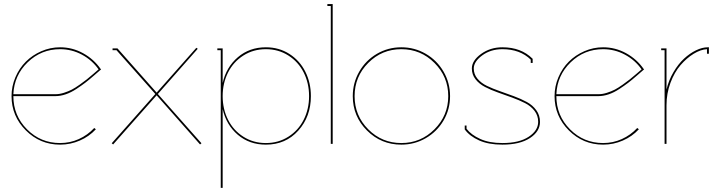

<svg xmlns="http://www.w3.org/2000/svg" viewBox="-20 -699 3499 933"><path d="M250 -241.2Q269 -241.2 290.5 -248Q312 -254.9 328.6 -263.4Q345.2 -272 367.4 -287.8Q389.6 -303.7 401.4 -313Q413.1 -322.3 433.8 -340.1Q454.6 -357.9 459 -361.8Q427.7 -406.7 378.2 -433.3Q328.6 -460 272 -460Q180.7 -460 114.7 -396.5Q48.8 -333 44.9 -241.2ZM44.9 -231.9Q44.9 -137.2 111.3 -70.6Q177.7 -3.9 272 -3.9Q320.3 -3.9 363 -23.2Q405.8 -42.5 438 -77.1L445.8 -70.8Q413.1 -35.6 367.7 -15.9Q322.3 3.9 272 3.9Q174.8 3.9 105.5 -65.4Q36.1 -134.8 36.1 -231.9Q36.1 -279.8 54.9 -323.7Q73.7 -367.7 105.5 -399.4Q137.2 -431.2 180.9 -450.2Q224.6 -469.2 272 -469.2Q331.5 -469.2 383.8 -440.4Q436 -411.6 469.2 -363.8L471.2 -360.8L467.8 -358.9Q461.4 -353.5 436.8 -332Q412.1 -310.5 394.5 -297.1Q377 -283.7 351.1 -266.6Q325.2 -249.5 299.3 -240.7Q273.4 -231.9 249 -231.9Z M934.1 -466.8 940.9 -461.9 747.1 -242.2 959 -2.9 952.1 2.9 741.2 -235.8 529.8 2.9 522.9 -2.9 734.9 -242.2 545.9 -455.1H526.9V-463.9H550.8L741.2 -249Z M1052.7 -455.1H1036.1V-463.9H1062V-295.9Q1079.6 -373 1136 -421.1Q1192.4 -469.2 1272 -469.2Q1335.9 -469.2 1386.2 -437Q1436.5 -404.8 1463.6 -350.8Q1490.7 -296.9 1490.7 -231.9Q1490.7 -132.3 1429.4 -64.2Q1368.2 3.9 1272 3.9Q1191.9 3.9 1135.7 -43.9Q1079.6 -91.8 1062 -168.9V213.9H1052.7ZM1088.1 -346.7Q1062 -294.9 1062 -231.9Q1062 -168.9 1088.1 -117.2Q1114.3 -65.4 1162.6 -34.7Q1210.9 -3.9 1272 -3.9Q1333 -3.9 1381.3 -34.7Q1429.7 -65.4 1455.8 -117.2Q1481.9 -168.9 1481.9 -231.9Q1481.9 -294.9 1455.8 -346.7Q1429.7 -398.4 1381.3 -429.2Q1333 -460 1272 -460Q1210.9 -460 1162.6 -429.2Q1114.3 -398.4 1088.1 -346.7Z M1587.4 -669.9H1570.8V-679.2H1596.7V0H1587.4Z M1930.2 3.9Q1832 3.9 1763.2 -64.9Q1694.3 -133.8 1694.3 -231.9Q1694.3 -296.4 1725.8 -351.1Q1757.3 -405.8 1811.5 -437.5Q1865.7 -469.2 1930.2 -469.2Q1994.6 -469.2 2049.1 -437.5Q2103.5 -405.8 2135.3 -351.1Q2167 -296.4 2167 -231.9Q2167 -167.5 2135.3 -113.3Q2103.5 -59.1 2049.1 -27.6Q1994.6 3.9 1930.2 3.9ZM1769.5 -393.3Q1703.1 -326.7 1703.1 -231.9Q1703.1 -137.2 1769.5 -70.6Q1835.9 -3.9 1930.2 -3.9Q2024.4 -3.9 2091.3 -70.8Q2158.2 -137.7 2158.2 -231.9Q2158.2 -326.2 2091.3 -393.1Q2024.4 -460 1930.2 -460Q1835.9 -460 1769.5 -393.3Z M2247.1 -73.2Q2269.5 -43.9 2313.5 -23.9Q2357.4 -3.9 2421.4 -3.9Q2502.9 -3.9 2549.1 -34.4Q2595.2 -64.9 2595.2 -106.9Q2595.2 -137.2 2577.4 -160.4Q2559.6 -183.6 2531.2 -198Q2502.9 -212.4 2468.5 -224.9Q2434.1 -237.3 2399.7 -249.5Q2365.2 -261.7 2336.9 -276.4Q2308.6 -291 2290.8 -313.7Q2272.9 -336.4 2272.9 -366.2Q2272.9 -404.3 2317.6 -436.8Q2362.3 -469.2 2421.4 -469.2Q2512.2 -469.2 2567.4 -414.1L2568.4 -413.1V-393.1H2559.1V-409.2Q2506.8 -460 2421.4 -460Q2364.3 -460 2323.2 -429.7Q2282.2 -399.4 2282.2 -366.2Q2282.2 -338.4 2300 -316.9Q2317.9 -295.4 2346.2 -281.7Q2374.5 -268.1 2408.9 -256.1Q2443.4 -244.1 2477.5 -231.4Q2511.7 -218.8 2540 -203.4Q2568.4 -188 2586.2 -163.3Q2604 -138.7 2604 -106.9Q2604 -60.1 2555.2 -28.1Q2506.3 3.9 2421.4 3.9Q2354 3.9 2308.3 -16.6Q2262.7 -37.1 2239.3 -68.8L2238.3 -69.8V-88.9H2247.1Z M2888.7 -241.2Q2907.7 -241.2 2929.2 -248Q2950.7 -254.9 2967.3 -263.4Q2983.9 -272 3006.1 -287.8Q3028.3 -303.7 3040 -313Q3051.8 -322.3 3072.5 -340.1Q3093.3 -357.9 3097.7 -361.8Q3066.4 -406.7 3016.8 -433.3Q2967.3 -460 2910.6 -460Q2819.3 -460 2753.4 -396.5Q2687.5 -333 2683.6 -241.2ZM2683.6 -231.9Q2683.6 -137.2 2750 -70.6Q2816.4 -3.9 2910.6 -3.9Q2959 -3.9 3001.7 -23.2Q3044.4 -42.5 3076.7 -77.1L3084.5 -70.8Q3051.8 -35.6 3006.3 -15.9Q2960.9 3.9 2910.6 3.9Q2813.5 3.9 2744.1 -65.4Q2674.8 -134.8 2674.8 -231.9Q2674.8 -279.8 2693.6 -323.7Q2712.4 -367.7 2744.1 -399.4Q2775.9 -431.2 2819.6 -450.2Q2863.3 -469.2 2910.6 -469.2Q2970.2 -469.2 3022.5 -440.4Q3074.7 -411.6 3107.9 -363.8L3109.9 -360.8L3106.4 -358.9Q3100.1 -353.5 3075.4 -332Q3050.8 -310.5 3033.2 -297.1Q3015.6 -283.7 2989.7 -266.6Q2963.9 -249.5 2938 -240.7Q2912.1 -231.9 2887.7 -231.9Z M3419.4 -469.2H3424.8V-438H3415.5V-460Q3384.8 -458.5 3350.8 -437.7Q3316.9 -417 3287.1 -382.6Q3257.3 -348.1 3238 -296.6Q3218.8 -245.1 3218.8 -188V0H3209.5V-455.1H3192.9V-463.9H3218.8V-264.2Q3229.5 -309.1 3252.7 -348.6Q3275.9 -388.2 3304 -414.1Q3332 -439.9 3362.3 -454.6Q3392.6 -469.2 3419.4 -469.2Z"/></svg>

Font: Rawengulk
Style: Ultralight
Weight: 200
Version: Version 0.92